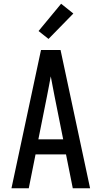

<svg xmlns="http://www.w3.org/2000/svg" viewBox="-20 -1001 540 1021"><path d="M41 0 198 -735H302L459 0H367L331 -180H169L133 0ZM316 -260 270 -490Q265 -516 260 -542Q255 -568 250 -595Q245 -568 240 -542Q235 -516 230 -490L184 -260ZM238 -794 185 -836 305 -981 370 -929Z"/></svg>

Font: Iosevka Bendy Medium
Style: Regular
Weight: 500
Monospace: yes
Designer: Belleve Invis
Foundry: Belleve Invis
Version: Version 30.1.2